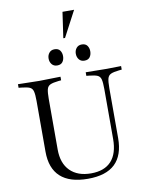

<svg xmlns="http://www.w3.org/2000/svg" viewBox="-118 -1229 987 1320"><g transform="rotate(-10 375.0 -569.5)"><path d="M387 11Q260 11 195.5 -48Q131 -107 131 -223V-577Q131 -622 125.5 -644Q120 -666 102 -674Q84 -682 45 -686L25 -688V-713L173 -710H174L322 -713V-688L302 -686Q264 -682 245.5 -673.5Q227 -665 221.5 -643.5Q216 -622 216 -577V-223Q216 -127 268.5 -74.5Q321 -22 415 -22Q508 -22 556 -74.5Q604 -127 604 -229V-577Q604 -622 598.5 -644Q593 -666 575 -674Q557 -682 518 -686L498 -688V-713L646 -711L745 -713V-688L725 -686Q687 -682 668.5 -673.5Q650 -665 644.5 -643.5Q639 -622 639 -577V-229Q639 -109 576.5 -49Q514 11 387 11ZM314 -793Q290 -793 276.5 -809.5Q263 -826 263 -850Q263 -873 276.5 -889.5Q290 -906 314 -906Q340 -906 352 -889.5Q364 -873 364 -850Q364 -826 352 -809.5Q340 -793 314 -793ZM504 -793Q480 -793 466.5 -809.5Q453 -826 453 -850Q453 -873 466.5 -889.5Q480 -906 504 -906Q530 -906 542 -889.5Q554 -873 554 -850Q554 -826 542 -809.5Q530 -793 504 -793ZM387 -970 413 -1150H494L399 -970Z"/></g></svg>

Font: Baskervville
Style: Regular
Weight: 400
Designer: Alexis Faudot, Rémi Forte, Morgane Pierson, Rafael Ribas, Tanguy Vanlaeys, Rosalie Wagner, Thomas Huot-Marchand
Foundry: ANRT
Version: Version 1.100